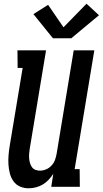

<svg xmlns="http://www.w3.org/2000/svg" viewBox="-20 -1006 553 1034"><path d="M134 8Q109 8 87.5 -1.5Q66 -11 52.5 -30Q39 -49 33 -72.5Q27 -96 25.5 -120Q24 -144 26 -169Q28 -194 32 -219L102 -640H75L74 -735H228L140 -204Q138 -191 137 -178Q136 -165 137 -152.5Q138 -140 141.5 -128Q145 -116 152 -106Q159 -96 170.5 -91.5Q182 -87 195 -87Q212 -87 228.5 -94Q245 -101 257.5 -114.5Q270 -128 276 -144.5Q282 -161 285 -178L377 -735H488L382 -95H409L410 0H256L267 -70Q256 -53 242 -38Q228 -23 210.5 -12.5Q193 -2 173 3Q153 8 134 8ZM265 -800 160 -930 239 -980 322 -859 446 -986 513 -924 364 -800Z"/></svg>

Font: Iosevka QP
Style: Bold Italic
Weight: 700
Italic angle: -9°
Designer: Belleve Invis
Foundry: Belleve Invis
Version: Version 20.0.0; ttfautohint (v1.8.4)